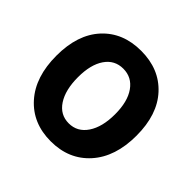

<svg xmlns="http://www.w3.org/2000/svg" viewBox="-186 -951 1157 1157"><g transform="rotate(45 392.5 -372.5)"><path d="M51.8 -376Q51.8 -555.7 144.5 -656.7Q237.3 -757.8 392.6 -757.8Q547.9 -757.8 641.1 -656.7Q734.4 -555.7 734.4 -376Q734.4 -195.3 640.6 -90.8Q546.9 13.7 392.6 13.7Q238.3 13.7 145 -90.8Q51.8 -195.3 51.8 -376ZM551.8 -376Q551.8 -483.4 508.8 -544.4Q465.8 -605.5 392.6 -605.5Q319.3 -605.5 277.3 -544.4Q235.4 -483.4 235.4 -376Q235.4 -267.6 277.3 -203.6Q319.3 -139.6 392.6 -139.6Q465.8 -139.6 508.8 -203.6Q551.8 -267.6 551.8 -376Z"/></g></svg>

Font: Gen Shin Gothic Heavy
Style: Bold
Weight: 900
Designer: [Source Han Sans]
Ryoko NISHIZUKA  (kana & ideographs); Paul D. Hunt (Latin, Greek & Cyrillic); Wenlong ZHANG  (bopomofo
Version: Version 1.002.20150607